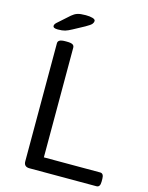

<svg xmlns="http://www.w3.org/2000/svg" viewBox="-127 -943 786 1021"><g transform="rotate(15 266.0 -432.0)"><path d="M137 0Q106 0 106 -30V-680Q106 -691 115.5 -696.5Q125 -702 147 -702H155Q178 -702 187 -696.5Q196 -691 196 -680V-76H506Q526 -76 526 -46V-30Q526 0 506 0ZM91 -752Q65 -752 65 -765Q65 -774 76 -784L140 -841Q154 -853 169.5 -858.5Q185 -864 216 -864Q239 -864 254 -859.5Q269 -855 269 -846Q269 -838 262.5 -829.5Q256 -821 229 -806L168 -773Q146 -761 131 -756.5Q116 -752 91 -752Z"/></g></svg>

Font: Asap Semi Expanded
Style: Regular
Weight: 400
Width: 6
Designer: Pablo Cosgaya
Foundry: Omnibus-Type
Version: Version 3.001; ttfautohint (v1.8.4.7-5d5b)